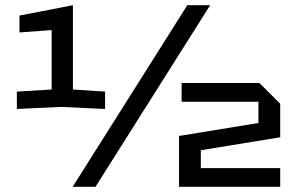

<svg xmlns="http://www.w3.org/2000/svg" viewBox="-20 -720 1150 740"><path d="M45 -300V-367L179 -375V-604L55 -595V-660L261 -700V-375L385 -367V-300L215 -308ZM260 0 702 -700H790L348 0ZM1060 -72V0H670V-196L976 -246V-328H680V-400H980L1060 -320V-191L754 -141V-72Z"/></svg>

Font: Tektur
Style: Regular
Weight: 400
Designer: Adam Jagosz
Foundry: Adam Jagosz
Version: Version 1.005;gftools[0.9.30]